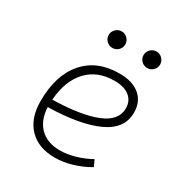

<svg xmlns="http://www.w3.org/2000/svg" viewBox="-170 -844 927 979"><g transform="rotate(30 293.0 -354.5)"><path d="M294.9 -35.2Q335.4 -35.2 381.6 -48.3Q427.7 -61.5 470.7 -85.4L487.8 -47.9Q441.9 -21 390.1 -5.6Q338.4 9.8 290.5 9.8Q193.4 9.8 138.7 -46.9Q84 -103.5 84 -204.6Q84 -356.4 158 -441.9Q231.9 -527.3 363.8 -527.3Q440.4 -527.3 483.4 -491.2Q526.4 -455.1 526.4 -390.6Q526.4 -294.9 422.1 -247.3Q317.9 -199.7 130.9 -195.8Q134.3 -120.1 177.2 -77.6Q220.2 -35.2 294.9 -35.2ZM132.3 -240.2Q300.3 -244.1 389.9 -280.5Q479.5 -316.9 479.5 -389.2Q479.5 -432.6 448.2 -457.5Q417 -482.4 359.9 -482.4Q259.8 -482.4 200.2 -418.5Q140.6 -354.5 132.3 -240.2ZM265.1 -621.6Q245.1 -621.6 230.7 -635.7Q216.3 -649.9 216.3 -669.9Q216.3 -689.9 230.7 -704.3Q245.1 -718.8 265.1 -718.8Q285.2 -718.8 299.6 -704.3Q314 -689.9 314 -669.9Q314 -649.9 299.6 -635.7Q285.2 -621.6 265.1 -621.6ZM470.2 -621.6Q450.2 -621.6 435.8 -635.7Q421.4 -649.9 421.4 -669.9Q421.4 -689.9 435.8 -704.3Q450.2 -718.8 470.2 -718.8Q490.2 -718.8 504.6 -704.3Q519 -689.9 519 -669.9Q519 -649.9 504.6 -635.7Q490.2 -621.6 470.2 -621.6Z"/></g></svg>

Font: Cascadia Code ExtraLight
Style: Italic
Weight: 200
Italic angle: -10°
Monospace: yes
Designer: Aaron Bell
Foundry: Saja Typeworks
Version: Version 2404.023; ttfautohint (v1.8.4)